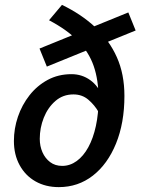

<svg xmlns="http://www.w3.org/2000/svg" viewBox="-20 -755 579 787"><path d="M221 12Q167 12 125.5 -11.5Q84 -35 60.5 -78Q37 -121 37 -177Q37 -228 53.5 -276.5Q70 -325 101 -364.5Q132 -404 175.5 -427.5Q219 -451 273 -451Q316 -451 350 -426.5Q384 -402 401 -357L384 -296Q368 -324 342.5 -346Q317 -368 281 -368Q238 -368 207 -341Q176 -314 159.5 -272.5Q143 -231 143 -186Q143 -156 154 -131Q165 -106 185.5 -90.5Q206 -75 235 -75Q267 -75 294.5 -95Q322 -115 342 -151.5Q362 -188 373 -238.5Q384 -289 384 -350Q384 -427 364 -484.5Q344 -542 299.5 -587.5Q255 -633 181 -672L234 -735Q313 -697 370.5 -643.5Q428 -590 459 -520.5Q490 -451 490 -362Q490 -251 455.5 -166.5Q421 -82 360.5 -35Q300 12 221 12ZM172 -482 142 -556 506 -704 536 -630Z"/></svg>

Font: Source Sans 3 SemiBold
Style: Italic
Weight: 600
Italic angle: -11°
Designer: Paul D. Hunt
Foundry: Adobe
Version: Version 3.046;hotconv 1.0.118;makeotfexe 2.5.65603